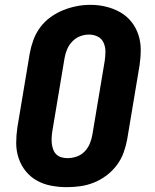

<svg xmlns="http://www.w3.org/2000/svg" viewBox="-20 -766 640 794"><path d="M256 8Q224 8 192 2Q160 -4 133 -19Q106 -34 86.5 -58Q67 -82 57 -112Q47 -142 47 -174.5Q47 -207 52 -240L103 -545Q108 -573 118 -600.5Q128 -628 146 -652.5Q164 -677 189 -695Q214 -713 241.5 -724Q269 -735 297 -740.5Q325 -746 354 -746Q387 -746 418 -738.5Q449 -731 476 -716Q503 -701 522.5 -677Q542 -653 552 -623Q562 -593 562 -560.5Q562 -528 557 -495L506 -190Q501 -162 491 -134.5Q481 -107 463 -83Q445 -59 420.5 -40.5Q396 -22 368.5 -11Q341 0 312.5 4Q284 8 256 8ZM259 -112Q278 -112 297 -118.5Q316 -125 330 -139.5Q344 -154 351.5 -172.5Q359 -191 362 -209L413 -514Q416 -534 416 -553Q416 -572 408.5 -589Q401 -606 384.5 -614.5Q368 -623 348 -623Q329 -623 311 -616Q293 -609 279 -594.5Q265 -580 257.5 -562Q250 -544 247 -526L196 -221Q194 -208 193.5 -195Q193 -182 194.5 -170Q196 -158 200.5 -146.5Q205 -135 213.5 -127Q222 -119 234 -115.5Q246 -112 259 -112Z"/></svg>

Font: Iosevka Curly Heavy Extended
Style: Italic
Weight: 900
Width: 7
Italic angle: -9°
Monospace: yes
Designer: Belleve Invis
Foundry: Belleve Invis
Version: Version 11.1.0; ttfautohint (v1.8.3)